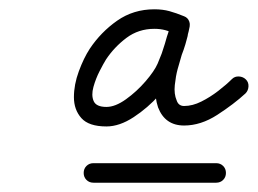

<svg xmlns="http://www.w3.org/2000/svg" viewBox="-20 -543 555 413"><path d="M181 -150Q172 -150 166 -156Q160 -162 160 -171Q160 -180 166 -186Q172 -192 181 -192Q247 -192 313 -192Q379 -192 445 -192Q445 -192 445 -192Q445 -192 445 -192Q454 -192 460 -186Q466 -180 466 -171Q466 -162 460 -156Q454 -150 445 -150Q379 -150 313 -150Q247 -150 181 -150Q181 -150 181 -150Q181 -150 181 -150ZM376 -508Q384 -505 387 -497Q390 -489 386 -481Q383 -473 375 -469.5Q367 -466 359 -470Q347 -475 336 -478Q325 -481 312 -481Q278 -481 252 -461.5Q226 -442 208 -415Q203 -407 194.5 -390.5Q186 -374 181 -356Q176 -338 181.5 -325.5Q187 -313 209 -313Q228 -313 251 -329.5Q274 -346 293 -368Q312 -390 319 -406Q328 -427 335 -448Q342 -469 346 -492Q348 -502 355 -506Q362 -510 370 -509Q378 -508 383.5 -502Q389 -496 388 -486Q386 -475 383 -465Q383 -465 383 -466Q384 -467 384 -467Q383 -463 382 -459.5Q381 -456 379 -452Q379 -452 379 -452Q379 -452 379 -452Q375 -438 370.5 -423.5Q366 -409 362 -394Q362 -394 362 -394Q362 -394 362 -394Q358 -379 356 -360Q354 -341 360 -327Q364 -315 376 -315Q394 -315 413 -324.5Q432 -334 449.5 -347.5Q467 -361 479 -373Q479 -373 479 -373Q479 -373 479 -373Q485 -379 494 -378.5Q503 -378 509 -372Q515 -366 514.5 -357Q514 -348 508 -342Q483 -319 447.5 -296Q412 -273 376 -273Q335 -273 320 -312Q313 -333 314 -358.5Q315 -384 321 -405Q321 -405 321 -405Q321 -405 321 -405Q325 -420 330 -434.5Q335 -449 339 -464Q339 -464 339 -464Q339 -464 339 -464Q340 -467 341 -470Q342 -473 343 -476Q343 -476 343 -477Q343 -478 343 -478Q345 -484 346 -491Q347 -501 354.5 -505Q362 -509 370 -508Q378 -507 383.5 -500.5Q389 -494 387 -484Q383 -459 375 -436Q367 -413 357 -390Q347 -366 322.5 -338.5Q298 -311 267.5 -291Q237 -271 209 -271Q171 -271 155 -289Q139 -307 139 -334Q139 -361 149.5 -389.5Q160 -418 173 -438Q197 -474 232 -498.5Q267 -523 312 -523Q330 -523 344.5 -519Q359 -515 376 -508Q376 -508 376 -508Q376 -508 376 -508Z"/></svg>

Font: FRB American Cursive Medium
Style: Italic
Weight: 500
Italic angle: -25°
Version: Version 2.0;Modular Font Editor K font №1